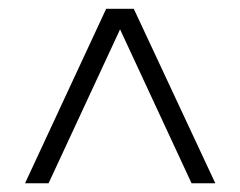

<svg xmlns="http://www.w3.org/2000/svg" viewBox="-20 -547 548 438"><path d="M471.2 -128.9H417L253.9 -480L90.8 -128.9H37.1L222.2 -526.9H285.2Z"/></svg>

Font: Montserrat arm Light
Style: Regular
Weight: 300
Designer: Julieta Ulanovsky
Foundry: Julieta Ulanovsky
Version: Version 6.000;PS 006.000;hotconv 1.0.88;makeotf.lib2.5.64775